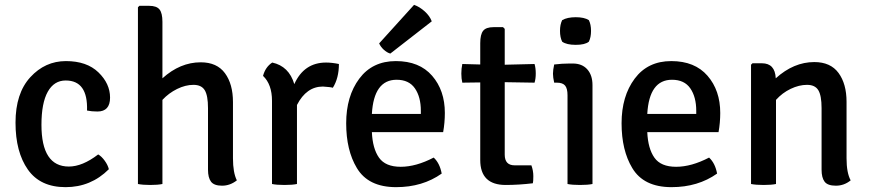

<svg xmlns="http://www.w3.org/2000/svg" viewBox="-20 -759 3586 792"><path d="M339 -303Q343 -427 251 -427Q203 -427 177 -380.5Q151 -334 151 -244Q151 -72 264 -72Q320 -72 385 -122Q399 -114 412 -96Q425 -78 429 -61Q355 13 250.5 13Q146 13 95 -59.5Q44 -132 44 -253Q44 -374 105 -440.5Q166 -507 252 -507Q338 -507 386 -460.5Q434 -414 434 -356.5Q434 -299 382 -299Q358 -299 339 -303Z M941 -338V-106Q941 -47 957 -15Q929 7 896 7Q863 7 850.5 -9.5Q838 -26 838 -59V-313Q838 -365 824.5 -387Q811 -409 778 -409Q745 -409 710.5 -392Q676 -375 650 -347V0Q631 4 600 4Q569 4 549 0V-729L555 -735H595Q626 -735 638 -720Q650 -705 650 -669V-436Q723 -502 808 -502Q875 -502 908 -457Q941 -412 941 -338Z M1065 -446Q1075 -483 1103 -501Q1172 -486 1194 -412Q1234 -501 1325 -501Q1349 -501 1378 -495Q1378 -437 1353 -397Q1344 -400 1312 -402Q1244 -402 1205 -326V0Q1186 4 1153.5 4Q1121 4 1102 0V-343Q1102 -411 1065 -446Z M1808 -214H1514Q1517 -146 1543.5 -108.5Q1570 -71 1633 -71Q1696 -71 1769 -109Q1794 -86 1802 -43Q1723 13 1614 13Q1499 13 1452 -66Q1408 -139 1408 -250.5Q1408 -362 1462 -434.5Q1516 -507 1613 -507Q1710 -507 1762.5 -446.5Q1815 -386 1815 -293Q1815 -253 1808 -214ZM1616 -430Q1522 -430 1514 -289H1716V-302Q1716 -359 1691.5 -394.5Q1667 -430 1616 -430ZM1544 -580 1688 -739Q1711 -731 1732 -712Q1753 -693 1761 -671L1590 -538Q1576 -542 1563 -554Q1550 -566 1544 -580Z M2185 -495Q2190 -478 2190 -456Q2190 -434 2185 -418L2062 -420V-121Q2062 -77 2103 -77H2172Q2180 -55 2180 -32.5Q2180 -10 2178 -3Q2120 4 2066 4Q1961 4 1961 -99V-419L1887 -418Q1883 -435 1883 -455.5Q1883 -476 1887 -495L1961 -493V-581Q1961 -617 1973 -632Q1985 -647 2016 -647H2055L2062 -640V-492Z M2299 -587Q2290 -605 2290 -631.5Q2290 -658 2299 -676Q2320 -688 2355 -688Q2390 -688 2409 -676Q2418 -658 2418 -631.5Q2418 -605 2409 -587Q2393 -574 2355 -574Q2317 -574 2299 -587ZM2424 -408V0Q2405 4 2372.5 4Q2340 4 2321 0V-366Q2321 -394 2311 -406Q2301 -418 2277 -418H2266Q2261 -440 2261 -455Q2261 -470 2266 -493Q2299 -497 2329 -497H2343Q2381 -497 2402.5 -473Q2424 -449 2424 -408Z M2944 -214H2650Q2653 -146 2679.5 -108.5Q2706 -71 2769 -71Q2832 -71 2905 -109Q2930 -86 2938 -43Q2859 13 2750 13Q2635 13 2588 -66Q2544 -139 2544 -250.5Q2544 -362 2598 -434.5Q2652 -507 2749 -507Q2846 -507 2898.5 -446.5Q2951 -386 2951 -293Q2951 -253 2944 -214ZM2752 -430Q2658 -430 2650 -289H2852V-302Q2852 -359 2827.5 -394.5Q2803 -430 2752 -430Z M3472 -339V-106Q3472 -46 3489 -15Q3462 7 3428 7Q3394 7 3381.5 -9.5Q3369 -26 3369 -59V-313Q3369 -365 3355.5 -387Q3342 -409 3309 -409Q3276 -409 3241.5 -392.5Q3207 -376 3181 -347V0Q3162 4 3130 4Q3098 4 3078 0V-492L3084 -498H3123Q3177 -498 3180 -436Q3254 -503 3339 -503Q3406 -503 3439 -458Q3472 -413 3472 -339Z"/></svg>

Font: Signika
Style: Regular
Weight: 400
Designer: Anna Giedrys
Foundry: Anna Giedrys
Version: Version 1.001